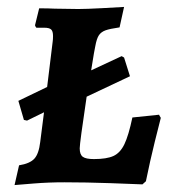

<svg xmlns="http://www.w3.org/2000/svg" viewBox="-20 -526 494 554"><path d="M444 -186Q440 -171 426.5 -116.5Q413 -62 401 -3L391 6Q370 5 299 2.5Q228 0 166 0Q120 0 77 3.5Q34 7 22 8L35 -49Q66 -54 79 -68Q92 -82 96 -116L107 -202L58 -178L49 -180L33 -235L116 -275L132 -406Q133 -412 133 -422Q133 -436 127.5 -441Q122 -446 108 -446H85Q84 -447 83 -448.5Q82 -450 81 -453L93 -502Q120 -502 138 -501L206 -500Q229 -500 275.5 -502.5Q322 -505 338 -506L325 -447Q297 -443 284.5 -438.5Q272 -434 265.5 -424.5Q259 -415 255 -393L251 -372L243 -323L331 -364L338 -360L355 -306L230 -247Q210 -113 210 -98Q210 -80 219 -73.5Q228 -67 251 -67Q288 -67 307.5 -76Q327 -85 339 -110Q351 -135 362 -187L439 -195Q440 -192 444 -186Z"/></svg>

Font: Alegreya SC
Style: Bold Italic
Weight: 700
Italic angle: -7°
Designer: Juan Pablo del Peral
Foundry: Huerta Tipografica
Version: Version 2.007; ttfautohint (v1.6)